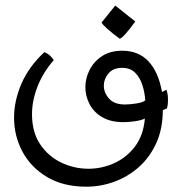

<svg xmlns="http://www.w3.org/2000/svg" viewBox="-20 -560 669 706"><path d="M297.4 126.5Q212.9 126.5 153.3 91.1Q93.8 55.7 62.7 -2.2Q31.7 -60.1 31.7 -127.4Q31.7 -189 58.8 -252Q85.9 -314.9 143.1 -368.2Q163.6 -360.8 177.7 -338.9Q137.7 -293 117.7 -241.2Q97.7 -189.5 97.7 -140.1Q97.7 -73.7 127.9 -29.1Q158.2 15.6 205.8 38.1Q253.4 60.5 305.2 60.5Q354.5 60.5 399.9 40Q445.3 19.5 476.3 -21.2Q507.3 -62 512.7 -124Q498 -117.2 475.3 -114Q452.6 -110.8 434.1 -110.8Q386.7 -110.8 355.5 -129.4Q324.2 -147.9 309.1 -177.5Q293.9 -207 293.9 -239.3Q293.9 -272.5 309.6 -303.2Q325.2 -334 355.5 -353.8Q385.7 -373.5 429.7 -373.5Q489.7 -373.5 526.4 -334Q563 -294.4 575.7 -221.7L591.8 -230Q597.7 -216.3 597.7 -191.9Q597.7 -174.8 594.2 -161.6L578.6 -154.8Q578.6 -86.9 554.9 -34.4Q531.2 18.1 491 54Q450.7 89.8 400.4 108.2Q350.1 126.5 297.4 126.5ZM439.5 -175.8Q458 -175.8 482.2 -179.7Q506.3 -183.6 514.2 -190.9Q512.2 -220.2 503.4 -247.6Q494.6 -274.9 476.8 -292.7Q459 -310.5 428.7 -310.5Q396 -310.5 378.9 -290Q361.8 -269.5 361.8 -245.1Q361.8 -219.2 380.9 -197.5Q399.9 -175.8 439.5 -175.8ZM420.4 -417.5Q393.1 -437.5 375 -453.6Q356.9 -469.7 353.5 -477.1L403.8 -539.6L477.5 -481Q434.6 -421.9 420.4 -417.5Z"/></svg>

Font: Harmattan
Style: Regular
Weight: 400
Designer: George W. Nuss III and SIL International
Foundry: SIL International
Version: Version 4.000